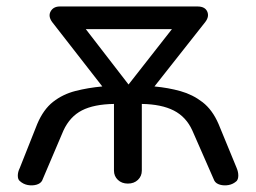

<svg xmlns="http://www.w3.org/2000/svg" viewBox="-20 -567 791 593"><path d="M375 0Q356 0 344 -11.5Q332 -23 332 -40V-246Q270 -245 233 -226Q196 -207 176 -164L110 -9Q105 0 92.5 3.5Q80 7 66 4.5Q52 2 41 -8Q35 -13 35 -24.5Q35 -36 41 -48L95 -184Q114 -229 144 -252.5Q174 -276 213 -286Q252 -296 296 -300L141 -499Q128 -517 136.5 -532Q145 -547 165 -547H590Q613 -547 620 -531.5Q627 -516 614 -499L457 -300Q500 -296 537.5 -285.5Q575 -275 605.5 -251.5Q636 -228 655 -184L711 -48Q716 -36 716 -25Q716 -14 711 -8Q700 2 686 4.5Q672 7 659.5 3.5Q647 0 642 -9L574 -164Q555 -206 517 -225.5Q479 -245 418 -246V-40Q418 -23 406 -11.5Q394 0 375 0ZM377 -306 511 -477H245Z"/></svg>

Font: Comfortaa Medium
Style: Regular
Weight: 500
Designer: Johan Aakerlund
Foundry: Johan Aakerlund
Version: Version 3.104; ttfautohint (v1.8.1.43-b0c9)